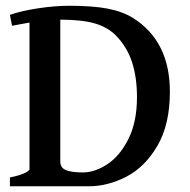

<svg xmlns="http://www.w3.org/2000/svg" viewBox="-20 -650 662 670"><path d="M14.6 -30.8Q46.4 -37.1 64.7 -45.4Q83 -53.7 83 -60.5V-571.3L22 -560.1L14.6 -598.1Q52.7 -611.8 111.8 -620.8Q170.9 -629.9 221.2 -629.9Q303.7 -629.9 355.7 -619.9Q407.7 -609.9 444.8 -586.9Q572.8 -505.9 572.8 -330.1Q572.8 -215.8 529.5 -141.6Q486.3 -67.4 421.4 -33.7Q356.4 0 290 0H14.6ZM458 -311Q458 -379.9 440.9 -432.6Q423.8 -485.4 384.8 -525.9Q355.5 -555.2 311.5 -568.1Q267.6 -581.1 190.4 -581.5V-85Q190.4 -72.8 198.7 -63.5Q214.8 -48.3 269.5 -48.3Q311.5 -48.3 355.2 -77.4Q398.9 -106.4 428.5 -165.8Q458 -225.1 458 -311Z"/></svg>

Font: David Libre Medium
Style: Regular
Weight: 500
Version: Version 1.000